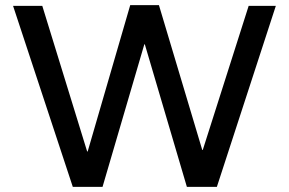

<svg xmlns="http://www.w3.org/2000/svg" viewBox="-20 -723 1127 749"><path d="M264 6 31 -700H145L320 -132H322L488 -703H600L769 -138H771L950 -700H1056L826 6H709L545 -550H543L380 6Z"/></svg>

Font: REM
Style: Regular
Weight: 400
Designer: Octavio Pardo
Foundry: Ashler Design
Version: Version 1.005;gftools[0.9.28]